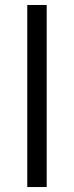

<svg xmlns="http://www.w3.org/2000/svg" viewBox="-20 -753 298 773"><path d="M89.8 0V-732.9H168V0Z"/></svg>

Font: Montserrat-Arabic Light
Style: Regular
Weight: 300
Designer: Mohamed Gaber
Foundry: Kief Type Foundry
Version: Version 5.008;PS 005.008;hotconv 1.0.88;makeotf.lib2.5.64775